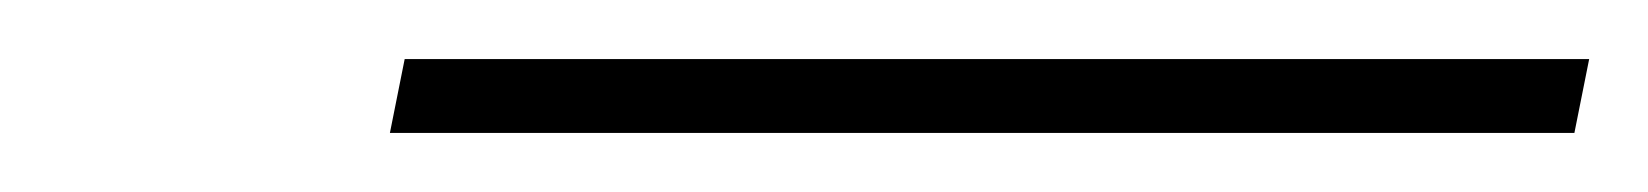

<svg xmlns="http://www.w3.org/2000/svg" viewBox="-20 -823 558 65"><path d="M112 -778H513L518 -803H117Z"/></svg>

Font: Noto Serif Condensed Thin
Style: Italic
Weight: 100
Width: 3
Italic angle: -12°
Designer: Monotype Design Team
Foundry: Monotype Imaging Inc.
Version: Version 2.013